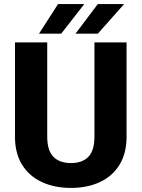

<svg xmlns="http://www.w3.org/2000/svg" viewBox="-20 -921 702 951"><path d="M447.8 -710.9H606.9V-244.1Q606.9 -161.6 572 -105Q537.1 -48.3 475.1 -19.3Q413.1 9.8 331.5 9.8Q250 9.8 187.3 -19.3Q124.5 -48.3 89.4 -105Q54.2 -161.6 54.2 -244.1V-710.9H213.9V-244.1Q213.9 -175.3 244.6 -144.3Q275.4 -113.3 331.5 -113.3Q387.7 -113.3 417.7 -144.3Q447.8 -175.3 447.8 -244.1ZM354 -754.4 464.4 -900.9H594.7L464.8 -754.4ZM173.3 -754.4 267.6 -900.9H397.5L283.2 -754.4Z"/></svg>

Font: Vazirmatn RD FD ExtraBold
Style: Regular
Weight: 800
Designer: Saber Rastikerdar
Foundry: Saber Rastikerdar
Version: Version 33.003